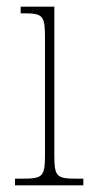

<svg xmlns="http://www.w3.org/2000/svg" viewBox="-20 -556 277 576"><path d="M25 0H230V-20H213C148 -20 143 -25 143 -95V-536H42V-516H51C110 -516 115 -509 115 -439V-95C115 -25 109 -20 45 -20H25Z"/></svg>

Font: Noto Serif Myanmar Condensed Thin
Style: Regular
Weight: 100
Width: 3
Designer: Ben Mitchell and the Monotype Design Team
Foundry: Monotype Imaging Inc.
Version: Version 2.106